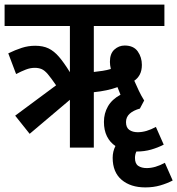

<svg xmlns="http://www.w3.org/2000/svg" viewBox="-20 -642 771 835"><path d="M109 -60 46 -139 224 -271Q202 -303 188 -319.5Q174 -336 161 -341.5Q148 -347 131 -347Q112 -347 92.5 -339.5Q73 -332 50 -320L16 -410Q47 -425 75 -434Q103 -443 133 -443Q167 -443 191 -431.5Q215 -420 236.5 -395Q258 -370 284 -328V-529H0V-622H695V-529H388V-329Q407 -331 426.5 -334Q446 -337 462 -342Q458 -359 458 -373Q458 -409 477.5 -426.5Q497 -444 522 -444Q561 -444 579 -418.5Q597 -393 597 -360Q597 -335 588 -318Q579 -301 564 -291Q574 -268 584 -247Q594 -226 607 -205L589 -171V-170Q560 -162 544 -147.5Q528 -133 528 -111Q528 -87 542.5 -77Q557 -67 579 -67Q616 -67 658 -90L692 -13Q667 0 637.5 8.5Q608 17 574 17H573Q567 30 567 45Q567 70 581.5 79.5Q596 89 618 89Q655 89 697 66L731 143Q706 156 676.5 164.5Q647 173 612 173Q548 173 509 140Q470 107 470 44Q470 17 482 -7Q458 -23 445 -49.5Q432 -76 432 -112Q432 -149 449.5 -179.5Q467 -210 504 -230Q496 -249 491 -263Q447 -247 388 -241V0H284V-208Z"/></svg>

Font: Noto Sans ExtraCondensed SemiBold
Style: Regular
Weight: 600
Width: 2
Designer: Monotype Design Team
Foundry: Monotype Imaging Inc.
Version: Version 2.013; ttfautohint (v1.8.4.7-5d5b)